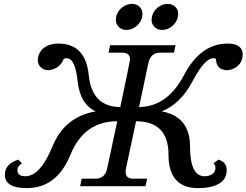

<svg xmlns="http://www.w3.org/2000/svg" viewBox="-20 -967 1280 997"><path d="M1008.3 9.8Q855 9.8 855 -163.6Q855 -336.9 686.5 -337.4L634.3 -92.8Q632.3 -82.5 632.3 -74.7Q632.3 -39.1 671.9 -39.1H744.1L735.8 0H396L404.3 -39.1H476.6Q525.4 -39.1 536.6 -92.8L588.9 -337.4Q416.5 -337.4 345.9 -163.8Q275.4 9.8 119.1 9.8Q5.4 9.8 5.4 -59.1Q5.4 -116.7 75.7 -138.2L93.8 -118.7Q70.3 -103 70.3 -84Q70.3 -51.8 111.3 -51.8Q189 -51.8 252.2 -206.3Q315.4 -360.8 476.6 -388.7Q395.5 -426.8 383.1 -545.7Q370.6 -664.6 326.2 -664.6Q311.5 -664.6 309.1 -657.7Q303.7 -642.6 290.5 -629.2Q277.3 -615.7 260.7 -609.1Q244.1 -602.5 230.5 -602.5Q203.1 -602.5 187.5 -622.6Q176.3 -636.2 176.3 -655.8Q176.3 -663.1 177.7 -670.4Q181.2 -686 192.1 -702.1Q203.1 -718.3 226.3 -729.5Q249.5 -740.7 284.2 -740.7Q424.3 -740.7 440.9 -576.4Q457.5 -412.1 604.5 -411.1Q655.3 -650.4 655.3 -658.2Q655.3 -693.4 615.7 -693.4H543.5L551.8 -732.4H891.6L883.3 -693.4H811Q762.2 -693.4 750.5 -639.6L702.1 -411.1Q849.1 -412.6 935.3 -576.7Q1021.5 -740.7 1161.6 -740.7Q1196.3 -740.7 1215.3 -729.5Q1240.2 -714.4 1240.2 -684.1Q1240.2 -647.9 1215.1 -625.2Q1189.9 -602.5 1156.7 -602.5Q1143.1 -602.5 1129.4 -609.1Q1115.7 -615.7 1108.9 -628.4Q1102.1 -641.1 1102.1 -657.2Q1102.1 -664.6 1087.4 -664.6Q1043 -664.6 980.2 -545.7Q917.5 -426.8 819.8 -388.7Q966.8 -361.3 966.8 -206.5Q966.8 -51.8 1042.5 -51.8Q1065.4 -51.8 1082 -63Q1098.6 -74.2 1098.6 -93.8Q1098.6 -111.8 1088.4 -118.7L1114.3 -138.2Q1157.2 -125 1157.2 -83.5Q1157.2 -37.1 1118.2 -13.7Q1079.1 9.8 1008.3 9.8ZM821.8 -811.5Q793.9 -811.5 778.3 -831.5Q767.1 -845.2 767.1 -864.7Q767.1 -872.1 768.6 -879.4Q774.9 -908.2 798.6 -927.5Q822.3 -946.8 850.6 -946.8Q878.4 -946.8 894.5 -927.2Q905.3 -914.6 905.3 -893.6Q905.3 -886.7 903.8 -879.4Q897.9 -851.1 874 -831.3Q850.1 -811.5 821.8 -811.5ZM636.2 -811.5Q608.4 -811.5 592.8 -831.5Q581.5 -845.2 581.5 -864.7Q581.5 -872.1 583 -879.4Q589.4 -908.2 613 -927.5Q636.7 -946.8 665 -946.8Q692.9 -946.8 709 -927.2Q719.7 -914.6 719.7 -893.6Q719.7 -886.7 718.3 -879.4Q712.4 -851.1 688.5 -831.3Q664.6 -811.5 636.2 -811.5Z"/></svg>

Font: Munson
Style: Italic
Weight: 400
Italic angle: -12°
Designer: Paul James MIller
Foundry: High-Logic / Made with FontCreator
Version: Version 2.10;May 5, 2019;FontCreator 11.5.0.2430 64-bit